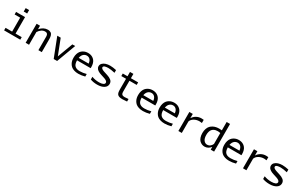

<svg xmlns="http://www.w3.org/2000/svg" viewBox="299 -2694 7196 4629"><g transform="rotate(30 3897.5 -379.0)"><path d="M353 -629.9H257.8V-725.1H353ZM353 -70.8H524.9V0H75.2V-70.8H257.8V-459H103V-529.8H353Z M1029.8 -347.2Q1029.8 -360.4 1029.8 -366.7Q1029.8 -373 1029.1 -385.7Q1028.3 -398.4 1026.9 -405Q1025.4 -411.6 1022.7 -422.1Q1020 -432.6 1015.9 -438.5Q1011.7 -444.3 1005.6 -451.4Q999.5 -458.5 991.5 -462.2Q983.4 -465.8 972.4 -468.5Q961.4 -471.2 947.8 -471.2Q895 -471.2 849.4 -439.5Q803.7 -407.7 769.5 -354.5V0H674.8V-529.8H769.5V-432.1Q864.7 -542 983.4 -542Q1012.7 -542 1035.6 -534.7Q1058.6 -527.3 1073.2 -517.1Q1087.9 -506.8 1098.1 -487.8Q1108.4 -468.8 1113.5 -453.9Q1118.7 -439 1121.3 -413.1Q1124 -387.2 1124.3 -373Q1124.5 -358.9 1124.5 -332Q1124.5 -330.1 1124.5 -329.1V0H1029.8Z M1510.7 -104 1669.4 -529.8H1748L1551.3 0H1456.1L1250 -529.8H1345.2Z M1964.4 -325.2H2241.7Q2234.4 -396 2199.2 -433.6Q2164.1 -471.2 2110.8 -471.2Q2058.1 -471.2 2017.8 -434.6Q1977.5 -397.9 1964.4 -325.2ZM2145 12.2Q2077.6 12.2 2025.4 -5.1Q1973.1 -22.5 1941.7 -49.8Q1910.2 -77.1 1889.6 -115Q1869.1 -152.8 1861.6 -190.2Q1854 -227.5 1854 -269Q1854 -328.6 1869.4 -376.2Q1884.8 -423.8 1909.7 -454.3Q1934.6 -484.9 1968.3 -505.1Q2002 -525.4 2035.9 -533.7Q2069.8 -542 2106 -542Q2142.1 -542 2175 -533.4Q2208 -524.9 2238 -505.4Q2268.1 -485.8 2290.3 -457Q2312.5 -428.2 2325.7 -384.8Q2338.9 -341.3 2338.9 -287.6Q2338.9 -265.6 2337.9 -253.9H1959Q1959.5 -196.8 1973.4 -157.5Q1987.3 -118.2 2013.9 -97.2Q2040.5 -76.2 2072.8 -67.6Q2105 -59.1 2147.9 -59.1Q2232.9 -59.1 2326.7 -85V-14.2Q2231 12.2 2145 12.2Z M2926.3 -153.8Q2926.3 -77.6 2855.7 -32.7Q2785.2 12.2 2670.4 12.2Q2563.5 12.2 2478.5 -20V-95.2Q2573.7 -59.1 2681.6 -59.1Q2749.5 -59.1 2790.5 -77.4Q2831.5 -95.7 2831.5 -130.9Q2831.5 -145 2824 -157.2Q2816.4 -169.4 2806.4 -177.7Q2796.4 -186 2778.1 -194.6Q2759.8 -203.1 2747.3 -207.8Q2734.9 -212.4 2713.4 -219.2L2636.2 -244.1Q2610.4 -252.4 2589.6 -261.2Q2568.8 -270 2547.4 -283.2Q2525.9 -296.4 2511.5 -311.5Q2497.1 -326.7 2487.8 -347.4Q2478.5 -368.2 2478.5 -392.1Q2478.5 -439 2512.5 -473.6Q2546.4 -508.3 2599.9 -525.1Q2653.3 -542 2718.3 -542Q2791.5 -542 2891.6 -520V-444.8Q2777.8 -471.2 2706.5 -471.2Q2681.6 -471.2 2659.2 -468.5Q2636.7 -465.8 2616.5 -460Q2596.2 -454.1 2584.2 -442.6Q2572.3 -431.2 2572.3 -416Q2572.3 -405.8 2577.1 -396.5Q2582 -387.2 2592 -379.4Q2602.1 -371.6 2611.6 -365.7Q2621.1 -359.9 2637.2 -353.5Q2653.3 -347.2 2662.8 -343.8Q2672.4 -340.3 2689.5 -335L2766.6 -310.1Q2801.3 -298.8 2827.9 -285.9Q2854.5 -272.9 2877.9 -254.6Q2901.4 -236.3 2913.8 -210.7Q2926.3 -185.1 2926.3 -153.8Z M3299.8 -176.8Q3299.8 -158.7 3300.3 -147.5Q3300.8 -136.2 3302.7 -122.1Q3304.7 -107.9 3308.6 -99.9Q3312.5 -91.8 3319.6 -83Q3326.7 -74.2 3336.9 -69.6Q3347.2 -64.9 3362.3 -62Q3377.4 -59.1 3397 -59.1Q3430.7 -59.1 3501 -66.9V3.9Q3422.9 12.2 3374 12.2Q3347.2 12.2 3325.4 9.5Q3303.7 6.8 3287.1 2.4Q3270.5 -2 3258.1 -10.7Q3245.6 -19.5 3236.8 -27.8Q3228 -36.1 3222.2 -50.8Q3216.3 -65.4 3212.9 -77.6Q3209.5 -89.8 3207.8 -110.1Q3206.1 -130.4 3205.6 -146.5Q3205.1 -162.6 3205.1 -188V-459H3073.2V-529.8H3205.1V-649.9H3299.8V-529.8H3501V-459H3299.8Z M3763.2 -325.2H4040.5Q4033.2 -396 3998 -433.6Q3962.9 -471.2 3909.7 -471.2Q3856.9 -471.2 3816.7 -434.6Q3776.4 -397.9 3763.2 -325.2ZM3943.8 12.2Q3876.5 12.2 3824.2 -5.1Q3772 -22.5 3740.5 -49.8Q3709 -77.1 3688.5 -115Q3668 -152.8 3660.4 -190.2Q3652.8 -227.5 3652.8 -269Q3652.8 -328.6 3668.2 -376.2Q3683.6 -423.8 3708.5 -454.3Q3733.4 -484.9 3767.1 -505.1Q3800.8 -525.4 3834.7 -533.7Q3868.7 -542 3904.8 -542Q3940.9 -542 3973.9 -533.4Q4006.8 -524.9 4036.9 -505.4Q4066.9 -485.8 4089.1 -457Q4111.3 -428.2 4124.5 -384.8Q4137.7 -341.3 4137.7 -287.6Q4137.7 -265.6 4136.7 -253.9H3757.8Q3758.3 -196.8 3772.2 -157.5Q3786.1 -118.2 3812.7 -97.2Q3839.4 -76.2 3871.6 -67.6Q3903.8 -59.1 3946.8 -59.1Q4031.7 -59.1 4125.5 -85V-14.2Q4029.8 12.2 3943.8 12.2Z M4362.8 -325.2H4640.1Q4632.8 -396 4597.7 -433.6Q4562.5 -471.2 4509.3 -471.2Q4456.5 -471.2 4416.3 -434.6Q4376 -397.9 4362.8 -325.2ZM4543.5 12.2Q4476.1 12.2 4423.8 -5.1Q4371.6 -22.5 4340.1 -49.8Q4308.6 -77.1 4288.1 -115Q4267.6 -152.8 4260 -190.2Q4252.4 -227.5 4252.4 -269Q4252.4 -328.6 4267.8 -376.2Q4283.2 -423.8 4308.1 -454.3Q4333 -484.9 4366.7 -505.1Q4400.4 -525.4 4434.3 -533.7Q4468.3 -542 4504.4 -542Q4540.5 -542 4573.5 -533.4Q4606.4 -524.9 4636.5 -505.4Q4666.5 -485.8 4688.7 -457Q4710.9 -428.2 4724.1 -384.8Q4737.3 -341.3 4737.3 -287.6Q4737.3 -265.6 4736.3 -253.9H4357.4Q4357.9 -196.8 4371.8 -157.5Q4385.7 -118.2 4412.4 -97.2Q4439 -76.2 4471.2 -67.6Q4503.4 -59.1 4546.4 -59.1Q4631.3 -59.1 4725.1 -85V-14.2Q4629.4 12.2 4543.5 12.2Z M5321.8 -450.2Q5287.1 -457 5254.9 -457Q5173.8 -457 5109.1 -420.2Q5044.4 -383.3 5022 -322.3V0H4926.8V-529.8H5022V-410.2Q5058.6 -470.7 5120.8 -506.3Q5183.1 -542 5259.8 -542Q5302.7 -542 5321.8 -538.1Z M5451.7 -249Q5451.7 -316.4 5470.5 -369.1Q5489.3 -421.9 5519 -453.6Q5548.8 -485.4 5589.8 -506.1Q5630.9 -526.9 5671.4 -534.4Q5711.9 -542 5756.3 -542Q5793.5 -542 5826.7 -537.6V-770H5921.4V0H5826.7V-77.1Q5795.4 -35.6 5752.2 -11.7Q5709 12.2 5657.7 12.2Q5619.1 12.2 5584.2 -2Q5549.3 -16.1 5518.8 -45.4Q5488.3 -74.7 5470 -127.2Q5451.7 -179.7 5451.7 -249ZM5754.4 -471.2Q5723.1 -471.2 5696 -465.6Q5668.9 -460 5642.6 -445.1Q5616.2 -430.2 5597.7 -406.7Q5579.1 -383.3 5567.9 -345.2Q5556.6 -307.1 5556.6 -257.8Q5556.6 -158.2 5595 -108.6Q5633.3 -59.1 5691.4 -59.1Q5736.3 -59.1 5772.2 -86.7Q5808.1 -114.3 5826.7 -158.7V-462.4Q5788.1 -471.2 5754.4 -471.2Z M6161.6 -325.2H6439Q6431.6 -396 6396.5 -433.6Q6361.3 -471.2 6308.1 -471.2Q6255.4 -471.2 6215.1 -434.6Q6174.8 -397.9 6161.6 -325.2ZM6342.3 12.2Q6274.9 12.2 6222.7 -5.1Q6170.4 -22.5 6138.9 -49.8Q6107.4 -77.1 6086.9 -115Q6066.4 -152.8 6058.8 -190.2Q6051.3 -227.5 6051.3 -269Q6051.3 -328.6 6066.7 -376.2Q6082 -423.8 6106.9 -454.3Q6131.8 -484.9 6165.5 -505.1Q6199.2 -525.4 6233.2 -533.7Q6267.1 -542 6303.2 -542Q6339.4 -542 6372.3 -533.4Q6405.3 -524.9 6435.3 -505.4Q6465.3 -485.8 6487.5 -457Q6509.8 -428.2 6522.9 -384.8Q6536.1 -341.3 6536.1 -287.6Q6536.1 -265.6 6535.2 -253.9H6156.2Q6156.7 -196.8 6170.7 -157.5Q6184.6 -118.2 6211.2 -97.2Q6237.8 -76.2 6270 -67.6Q6302.2 -59.1 6345.2 -59.1Q6430.2 -59.1 6523.9 -85V-14.2Q6428.2 12.2 6342.3 12.2Z M7120.6 -450.2Q7085.9 -457 7053.7 -457Q6972.7 -457 6908 -420.2Q6843.3 -383.3 6820.8 -322.3V0H6725.6V-529.8H6820.8V-410.2Q6857.4 -470.7 6919.7 -506.3Q6981.9 -542 7058.6 -542Q7101.6 -542 7120.6 -538.1Z M7723.1 -153.8Q7723.1 -77.6 7652.6 -32.7Q7582 12.2 7467.3 12.2Q7360.4 12.2 7275.4 -20V-95.2Q7370.6 -59.1 7478.5 -59.1Q7546.4 -59.1 7587.4 -77.4Q7628.4 -95.7 7628.4 -130.9Q7628.4 -145 7620.8 -157.2Q7613.3 -169.4 7603.3 -177.7Q7593.3 -186 7575 -194.6Q7556.6 -203.1 7544.2 -207.8Q7531.7 -212.4 7510.3 -219.2L7433.1 -244.1Q7407.2 -252.4 7386.5 -261.2Q7365.7 -270 7344.2 -283.2Q7322.8 -296.4 7308.3 -311.5Q7293.9 -326.7 7284.7 -347.4Q7275.4 -368.2 7275.4 -392.1Q7275.4 -439 7309.3 -473.6Q7343.3 -508.3 7396.7 -525.1Q7450.2 -542 7515.1 -542Q7588.4 -542 7688.5 -520V-444.8Q7574.7 -471.2 7503.4 -471.2Q7478.5 -471.2 7456.1 -468.5Q7433.6 -465.8 7413.3 -460Q7393.1 -454.1 7381.1 -442.6Q7369.1 -431.2 7369.1 -416Q7369.1 -405.8 7374 -396.5Q7378.9 -387.2 7388.9 -379.4Q7398.9 -371.6 7408.4 -365.7Q7418 -359.9 7434.1 -353.5Q7450.2 -347.2 7459.7 -343.8Q7469.2 -340.3 7486.3 -335L7563.5 -310.1Q7598.1 -298.8 7624.8 -285.9Q7651.4 -272.9 7674.8 -254.6Q7698.2 -236.3 7710.7 -210.7Q7723.1 -185.1 7723.1 -153.8Z"/></g></svg>

Font: Aurulent Sans Mono
Style: Regular
Weight: 400
Monospace: yes
Version: Version 2007.05.04